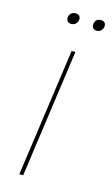

<svg xmlns="http://www.w3.org/2000/svg" viewBox="-104 -683 424 724"><g transform="rotate(15 108.0 -320.5)"><path d="M190.9 -598.1Q181.6 -598.1 176.5 -604.2Q171.4 -610.4 172.9 -620.1Q175.8 -641.1 196.8 -641.1Q207 -641.1 212.2 -635.5Q217.3 -629.9 215.8 -620.1Q214.4 -610.4 207.5 -604.2Q200.7 -598.1 190.9 -598.1ZM49.8 0 120.1 -500H134.8L64.9 0ZM98.1 -641.1Q118.7 -641.1 117.2 -620.1Q115.7 -610.4 108.6 -604.2Q101.6 -598.1 91.8 -598.1Q82 -598.1 76.9 -604.2Q71.8 -610.4 73.2 -620.1Q74.7 -629.9 81.5 -635.5Q88.4 -641.1 98.1 -641.1Z"/></g></svg>

Font: Human Sans Thin
Style: Italic
Weight: 100
Italic angle: -8°
Designer: Tim Radville
Foundry: Continuum
Version: Version 1.000;FEAKit 1.0